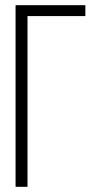

<svg xmlns="http://www.w3.org/2000/svg" viewBox="-20 -720 386 740"><path d="M86 -658V0H40V-700H309V-658Z"/></svg>

Font: Bebas Neue Book
Style: Regular
Weight: 300
Designer: Ryoichi Tsunekawa
Foundry: Ryoichi Tsunekawa
Version: Version 1.003;PS 001.003;hotconv 1.0.88;makeotf.lib2.5.64775